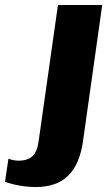

<svg xmlns="http://www.w3.org/2000/svg" viewBox="-142 -560 449 772"><path d="M2 192Q-29 192 -61.5 186.5Q-94 181 -122 171L-108 78Q-99 82 -88 84Q-77 86 -67 86Q-29 86 -10 66.5Q9 47 14 3L91 -540H269L192 6Q179 100 132.5 146Q86 192 2 192Z"/></svg>

Font: Pathway Extreme Condensed ExtraBold
Style: Italic
Weight: 800
Width: 3
Italic angle: -8°
Version: Version 1.001;gftools[0.9.26]